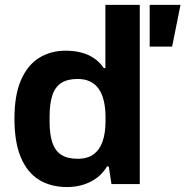

<svg xmlns="http://www.w3.org/2000/svg" viewBox="-20 -743 749 775"><path d="M250.4 12Q185.1 12 137.4 -17.3Q89.8 -46.7 64.1 -107.8Q38.3 -168.9 38.3 -264.2Q38.3 -358.6 64.5 -419.2Q90.6 -479.8 137.4 -509.1Q184.3 -538.4 244.9 -538.4Q279.2 -538.4 308.4 -530.8Q337.7 -523.1 360.5 -507.2Q383.4 -491.4 399.2 -468H405.4V-723.4H544.2V0H429.9L419 -71.1H412Q386.4 -29.2 344 -8.6Q301.6 12 250.4 12ZM293.6 -102.1Q333.2 -102.1 357.8 -120.3Q382.4 -138.4 394.1 -172.1Q405.9 -205.8 405.9 -253.3V-270.6Q405.9 -306.1 399.3 -334.8Q392.7 -363.6 379.1 -383.4Q365.5 -403.2 344.2 -413.7Q322.9 -424.3 293.6 -424.3Q251.7 -424.3 226.8 -407.8Q201.9 -391.3 191.1 -357.7Q180.2 -324.1 180.2 -273.6V-251.1Q180.2 -201.3 191.1 -168.1Q201.9 -135 226.8 -118.5Q251.7 -102.1 293.6 -102.1ZM584.2 -555V-723.4H708.6L674.8 -555Z"/></svg>

Font: Archivo SemiBold
Style: Regular
Weight: 600
Designer: Hector Gatti
Foundry: Omnibus-Type
Version: Version 2.001